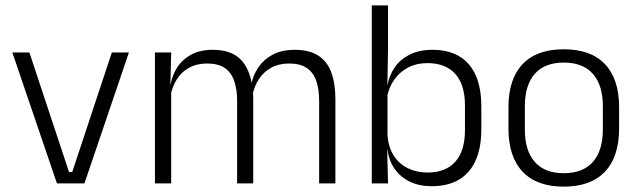

<svg xmlns="http://www.w3.org/2000/svg" viewBox="-20 -683 2376 715"><path d="M249 -42.5 396.5 -487.5H460L294.5 0H192L26 -487.5H89.5L237 -42.5Z M1168.5 0V-307Q1168.5 -350.5 1157.8 -381.8Q1147 -413 1122.5 -429.8Q1098 -446.5 1056.5 -446.5Q1018.5 -446.5 989.8 -430.8Q961 -415 943.5 -387.5Q926 -360 919.5 -325.5L908 -371H916.5Q923 -404.5 942.8 -433.2Q962.5 -462 996 -479.8Q1029.5 -497.5 1077.5 -497.5Q1132 -497.5 1165.5 -475.8Q1199 -454 1214 -412.8Q1229 -371.5 1229 -313.5V0ZM557 0V-487.5H617.5L614.5 -366.5L617.5 -363.5V0ZM863 0V-307Q863 -350 852.2 -381.5Q841.5 -413 817 -429.8Q792.5 -446.5 751.5 -446.5Q712.5 -446.5 683.8 -430.5Q655 -414.5 637.8 -386.5Q620.5 -358.5 614 -322.5L600.5 -367.5H615Q621.5 -403.5 640.5 -432.8Q659.5 -462 692.5 -479.8Q725.5 -497.5 772 -497.5Q839.5 -497.5 874.8 -463Q910 -428.5 919.5 -360.5Q921.5 -350 922.2 -338.8Q923 -327.5 923 -316V0Z M1588 10.5Q1541.5 10.5 1506.2 -6.5Q1471 -23.5 1449.5 -54.2Q1428 -85 1423 -126.5H1403L1423 -183Q1425.5 -136 1445.8 -104.2Q1466 -72.5 1499 -56.5Q1532 -40.5 1572.5 -40.5Q1639.5 -40.5 1675.5 -80.8Q1711.5 -121 1711.5 -198.5V-290.5Q1711.5 -367.5 1675.5 -407.8Q1639.5 -448 1571 -448Q1531.5 -448 1500.2 -431.8Q1469 -415.5 1448.8 -387.2Q1428.5 -359 1421.5 -322L1405.5 -366.5H1423Q1430 -403 1450.2 -432.5Q1470.5 -462 1505.8 -479.8Q1541 -497.5 1591 -497.5Q1679.5 -497.5 1726 -443.5Q1772.5 -389.5 1772.5 -286.5V-202Q1772.5 -98.5 1725.2 -44Q1678 10.5 1588 10.5ZM1364.5 0V-663H1425V-500.5L1422.5 -361L1423 -347.5V-142L1422 -122L1425 0Z M2079.5 12Q1978.5 12 1926 -43.8Q1873.5 -99.5 1873.5 -204.5V-284Q1873.5 -388.5 1926 -444Q1978.5 -499.5 2079.5 -499.5Q2180.5 -499.5 2233 -444Q2285.5 -388.5 2285.5 -284V-204.5Q2285.5 -99.5 2233 -43.8Q2180.5 12 2079.5 12ZM2079.5 -38Q2150.5 -38 2187.8 -80Q2225 -122 2225 -201V-287.5Q2225 -366 2187.8 -408Q2150.5 -450 2079.5 -450Q2008.5 -450 1971.5 -408Q1934.5 -366 1934.5 -287.5V-201Q1934.5 -122 1971.5 -80Q2008.5 -38 2079.5 -38Z"/></svg>

Font: Anek Tamil Medium Light
Style: Regular
Weight: 300
Version: Version 1.003